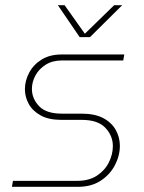

<svg xmlns="http://www.w3.org/2000/svg" viewBox="-20 -720 554 740"><path d="M26 0 30 -23H278Q323 -23 353.5 -43Q384 -63 399.5 -94Q415 -125 415 -157Q415 -197 386 -227.5Q357 -258 295 -258H216Q168 -258 137 -275Q106 -292 91 -319Q76 -346 76 -376Q76 -409 92.5 -440Q109 -471 140.5 -490.5Q172 -510 217 -510H459L455 -487H219Q182 -487 156 -470.5Q130 -454 116.5 -429Q103 -404 103 -377Q103 -340 130.5 -311Q158 -282 218 -282H294Q346 -282 378.5 -264.5Q411 -247 426.5 -218.5Q442 -190 442 -158Q442 -120 423 -83.5Q404 -47 368 -23.5Q332 0 281 0ZM287 -577 203 -700H229L307 -590L420 -700H451L327 -577Z"/></svg>

Font: MuseoModerno Thin Thin
Style: Italic
Weight: 250
Italic angle: -9°
Version: Version 1.003